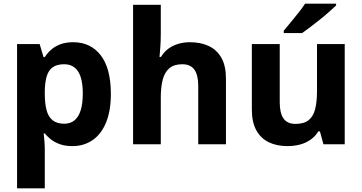

<svg xmlns="http://www.w3.org/2000/svg" viewBox="-20 -786 1972 1046"><path d="M379 -556Q474 -556 529 -484.5Q584 -413 584 -274Q584 -182 557.5 -118Q531 -54 483.5 -22Q436 10 375 10Q335 10 306 -0.5Q277 -11 257.5 -26.5Q238 -42 224 -59H218Q220 -41 222 -17.5Q224 6 224 31V240H73V-546H196L217 -475H224Q239 -498 259.5 -516Q280 -534 309.5 -545Q339 -556 379 -556ZM329 -436Q291 -436 268 -420Q245 -404 235 -372Q225 -340 224 -291V-275Q224 -223 233.5 -186.5Q243 -150 266.5 -131Q290 -112 330 -112Q364 -112 386.5 -131Q409 -150 420 -186.5Q431 -223 431 -276Q431 -357 405.5 -396.5Q380 -436 329 -436Z M856 -607Q856 -563 853.5 -529.5Q851 -496 849 -476H857Q875 -505 899 -522Q923 -539 952.5 -547.5Q982 -556 1015 -556Q1074 -556 1118 -535Q1162 -514 1186.5 -470.5Q1211 -427 1211 -356V0H1060V-318Q1060 -377 1039 -406.5Q1018 -436 973 -436Q929 -436 903.5 -415Q878 -394 867 -354Q856 -314 856 -256V0H705V-760H856Z M1858 -546V0H1742L1723 -70H1714Q1697 -42 1670.5 -24Q1644 -6 1612.5 2Q1581 10 1546 10Q1488 10 1444.5 -11Q1401 -32 1376.5 -76Q1352 -120 1352 -190V-546H1504V-228Q1504 -170 1524.5 -140.5Q1545 -111 1590 -111Q1636 -111 1661.5 -131.5Q1687 -152 1697 -192Q1707 -232 1707 -290V-546ZM1811 -756Q1796 -742 1773 -721.5Q1750 -701 1723 -679.5Q1696 -658 1670.5 -638.5Q1645 -619 1626 -606H1526V-619Q1542 -638 1563.5 -664Q1585 -690 1606.5 -717Q1628 -744 1642 -766H1811Z"/></svg>

Font: Noto Sans Khmer
Style: Bold
Weight: 700
Version: Version 2.003